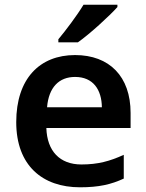

<svg xmlns="http://www.w3.org/2000/svg" viewBox="-20 -786 621 816"><path d="M479 -756V-766H335C308 -721 259 -656 228 -619V-606H311C361 -641 446 -719 479 -756ZM299 -552C149 -552 49 -452 49 -267C49 -82 161 10 320 10C400 10 452 -2 506 -27V-128C447 -101 396 -87 326 -87C234 -87 180 -144 177 -242H535V-306C535 -461 445 -552 299 -552ZM299 -459C376 -459 412 -405 413 -330H180C187 -415 231 -459 299 -459Z"/></svg>

Font: Noto Sans Arabic SemBd
Style: Regular
Weight: 600
Designer: Monotype Design Team, Nadine Chahine, Nizar Qandah and Khaled Hosny
Foundry: Monotype Imaging Inc.
Version: Version 2.012